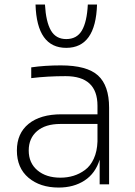

<svg xmlns="http://www.w3.org/2000/svg" viewBox="-20 -821 602 855"><path d="M274.9 -607.9Q144 -607.9 138.2 -800.8H180.2Q184.6 -723.6 206.8 -685.3Q229 -647 274.9 -647Q322.3 -647 344.7 -685.3Q367.2 -723.6 371.1 -800.8H412.1Q406.2 -607.9 274.9 -607.9ZM241.2 14.2Q158.7 14.2 106.9 -29.5Q55.2 -73.2 55.2 -150.9Q55.2 -227.1 107.4 -269.5Q159.7 -312 253.9 -312H414.1V-350.1Q414.1 -481.9 272 -481.9Q191.4 -481.9 119.1 -473.1V-521Q179.2 -529.8 251 -529.8Q367.2 -529.8 416.5 -484.9Q465.8 -439.9 465.8 -341.8V0H423.8V-109.9Q404.8 -48.8 356.7 -17.3Q308.6 14.2 241.2 14.2ZM249 -29.8Q279.8 -29.8 307.1 -38.1Q334.5 -46.4 358.6 -64.2Q382.8 -82 397.7 -114.5Q412.6 -147 414.1 -190.9V-269H249Q182.1 -269 145 -237.1Q107.9 -205.1 107.9 -150.9Q107.9 -95.2 146.7 -62.5Q185.5 -29.8 249 -29.8Z"/></svg>

Font: Sora ExtraLight
Style: Regular
Weight: 200
Designer: Jonathan Barnbrook, Julián Moncada
Foundry: Barnbrook Fonts
Version: Version 2.000